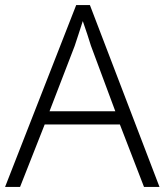

<svg xmlns="http://www.w3.org/2000/svg" viewBox="-20 -736 648 756"><path d="M547 0 452 -246H156L59 0H0L280 -716H334L608 0ZM434 -298 338 -556Q334 -570 324 -600Q314 -630 306 -653Q298 -627 289 -600.5Q280 -574 274 -555L175 -298Z"/></svg>

Font: BC Sans Light
Style: Regular
Weight: 300
Designer: Monotype Design Team
Foundry: Monotype Imaging Inc.
Version: Version 2.000;GOOG;noto-source:20170915:90ef993387c0